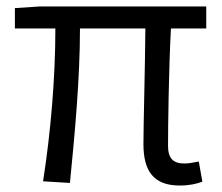

<svg xmlns="http://www.w3.org/2000/svg" viewBox="-20 -560 685 593"><path d="M535 13C565 13 587 8 605 1L594 -61C573 -57 560 -55 550 -55C516 -55 499 -70 499 -109C499 -165 501 -345 508 -472H617V-540H102L26 -535V-472H151C151 -322 137 -153 113 0L196 5C211 -147 227 -317 227 -472H429C428 -349 423 -174 423 -115C423 -31 455 13 535 13Z"/></svg>

Font: Genne Gothic Normal
Style: Regular
Weight: 350
Designer: Ryoko NISHIZUKA (kana & ideographs); Paul D. Hunt (Latin, Greek & Cyrillic); Wenlong ZHANG (bopomofo); Sandoll Communica
Foundry: Adobe Systems Incorporated
Version: Version 1.004;PS 1.004;hotconv 16.6.51;makeotf.lib2.5.65220